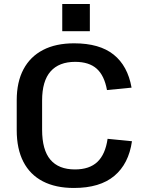

<svg xmlns="http://www.w3.org/2000/svg" viewBox="-20 -924 722 953"><path d="M347 9Q256 9 192.5 -24Q129 -57 96 -121Q63 -185 63 -278V-427Q63 -517 96.5 -580Q130 -643 193.5 -676Q257 -709 348 -709Q474 -709 544 -653Q614 -597 633 -489L511 -477Q498 -549 460 -583Q422 -617 353 -617Q273 -617 231 -569.5Q189 -522 189 -425V-280Q189 -180 230 -131.5Q271 -83 352 -83Q424 -83 463.5 -120.5Q503 -158 514 -235L635 -223Q619 -111 547.5 -51Q476 9 347 9ZM426 -904V-769H289V-904Z"/></svg>

Font: Pathway Extreme 28pt SemiBold
Style: Regular
Weight: 600
Designer: Eduardo Rodriguez Tunni
Foundry: Eduardo Rodriguez Tunni
Version: Version 1.001;gftools[0.9.26]